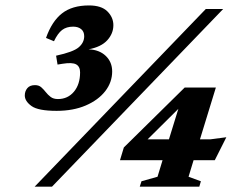

<svg xmlns="http://www.w3.org/2000/svg" viewBox="-20 -704 906 724"><path d="M110.5 0 756 -670H821.5L176 0ZM197 -460.5 191.5 -494Q256.5 -508 277 -525.8Q297.5 -543.5 297.5 -567.5Q297.5 -585 286 -594.2Q274.5 -603.5 256 -603.5Q230.5 -603.5 214 -590.8Q197.5 -578 183.5 -548.5L153.5 -561Q175.5 -623.5 213.8 -653.5Q252 -683.5 315.5 -683.5Q362.5 -683.5 385 -661Q407.5 -638.5 407.5 -609Q407.5 -577.5 384.5 -552.2Q361.5 -527 314 -518Q354.5 -516.5 378.8 -493.2Q403 -470 403 -434.5Q403 -394 376.8 -360.2Q350.5 -326.5 303.2 -306.2Q256 -286 193.5 -286Q124 -286 98.8 -304.2Q73.5 -322.5 73.5 -344Q73.5 -360 83 -371.5Q92.5 -383 112 -383Q126.5 -383 135.5 -375Q144.5 -367 152.5 -356.8Q160.5 -346.5 171 -338.5Q181.5 -330.5 198.5 -330.5Q235.5 -330.5 258.8 -358.2Q282 -386 282 -431Q282 -453 267.2 -461.2Q252.5 -469.5 215.5 -463.5ZM676.5 -374H794L734 -178.5H772.5L833.5 -186.5L790 -100H710L691 -37.5L737.5 -20.5L731.5 0H507L513.5 -20.5L574 -37.5L593 -100H432.5L447 -148ZM617 -178.5 652.5 -293.5 536.5 -178.5Z"/></svg>

Font: Newsreader 16pt ExtraBold
Style: Italic
Weight: 800
Italic angle: -17°
Designer: Hugues Gentile
Foundry: Production Type
Version: Version 1.003; ttfautohint (v1.8.3)